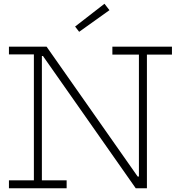

<svg xmlns="http://www.w3.org/2000/svg" viewBox="-20 -1000 950 1020"><path d="M701 0 173.5 -752H227.5L755 0ZM27.5 -711V-752H227L226 -702.5H202.5V-42H334V0H27.5V-42H160V-711ZM577 -710V-752H893.5V-710H760.5V0H703L687 -62H718V-710ZM535 -980 561.5 -946 400.5 -831 379 -859Z"/></svg>

Font: Hepta Slab Light
Style: Regular
Weight: 300
Designer: Michael LaGattuta
Foundry: Michael LaGattuta
Version: Version 1.102